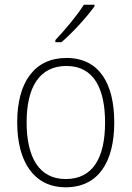

<svg xmlns="http://www.w3.org/2000/svg" viewBox="-20 -785 559 815"><path d="M381 -758V-765H336C307 -719 257 -659 215 -615V-606H241C288 -646 349 -713 381 -758ZM465 -265C465 -428 403 -539 262 -539C128 -539 53 -438 53 -266C53 -97 125 10 259 10C397 10 465 -97 465 -265ZM93 -266C93 -417 149 -505 262 -505C380 -505 426 -406 426 -265C426 -115 374 -25 259 -25C146 -25 93 -117 93 -266Z"/></svg>

Font: Noto Sans Myanmar UI SemiCondensed ExtraLight
Style: Regular
Weight: 200
Width: 4
Designer: Monotype Design Team
Foundry: Monotype Imaging Inc.
Version: Version 2.103